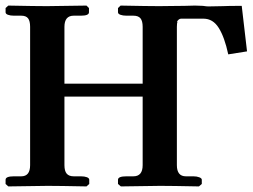

<svg xmlns="http://www.w3.org/2000/svg" viewBox="-20 -667 905 688"><path d="M491.2 -75.2V-320.8H210.9V-75.2Q210.9 -54.2 219 -44.7Q227.1 -35.2 244.1 -35.2H270Q282.7 -35.2 291.3 -32Q299.8 -28.8 299.8 -22.9V-7.8L290 1Q189.9 -1 150.9 -1L9.8 1L0 -7.8V-22.9Q0 -35.2 29.8 -35.2H56.2Q87.9 -35.2 87.9 -75.2V-570.8Q87.9 -591.8 80.6 -601.3Q73.2 -610.8 56.2 -610.8H29.8Q17.1 -610.8 8.5 -614Q0 -617.2 0 -623V-638.2L9.8 -647Q108.9 -645 147.9 -645L290 -647L298.8 -638.2V-623Q298.8 -610.8 270 -610.8H244.1Q210.9 -610.8 210.9 -570.8V-367.2H491.2V-570.8Q491.2 -591.8 483.4 -601.3Q475.6 -610.8 458 -610.8H433.1Q420.4 -610.8 411.6 -614Q402.8 -617.2 402.8 -623V-638.2L412.1 -647Q511.7 -645 550.8 -645Q560.1 -645 592.5 -645.5Q625 -646 641.1 -646L678.2 -647Q683.6 -647 693.4 -646.5Q703.1 -646 707 -646Q720.7 -644 726.1 -644Q736.3 -644 753.4 -644.5Q770.5 -645 778.8 -645Q795.9 -646 846.2 -646L865.2 -482.9L797.9 -472.2Q784.7 -533.7 763.9 -566.9Q743.2 -600.1 709 -600.1H628.9Q620.6 -600.1 613.8 -588.9H616.2Q613.8 -584 613.8 -570.8V-75.2Q613.8 -35.2 646 -35.2H672.9Q685.1 -35.2 694.1 -31.7Q703.1 -28.3 703.1 -22.9V-7.8L692.9 1Q593.3 -1 554.2 -1L413.1 1L402.8 -7.8V-22.9Q402.8 -35.2 433.1 -35.2H458Q491.2 -35.2 491.2 -75.2Z"/></svg>

Font: Linux Libertine G
Style: Bold
Weight: 700
Designer: Philipp H. Poll
Foundry: Philipp H. Poll
Version: Version 5.0.3